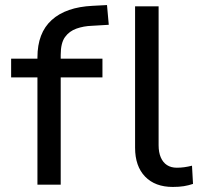

<svg xmlns="http://www.w3.org/2000/svg" viewBox="-20 -730 795 759"><path d="M128 0V-424H24V-498H151L128 -474V-503Q128 -600 184.5 -651Q241 -702 346 -707L403 -710L410 -632L343 -628Q311 -627 282.5 -617Q254 -607 237 -583.5Q220 -560 220 -513V-491L206 -498H385V-424H220V0ZM663 9Q593 9 553.5 -32Q514 -73 514 -146V-705H607V-156Q607 -128 615.5 -108Q624 -88 640 -77.5Q656 -67 679 -67Q694 -67 708.5 -69Q723 -71 739 -75L743 -3Q725 3 706.5 6Q688 9 663 9Z"/></svg>

Font: Nunito Sans 6pt
Style: Regular
Weight: 400
Version: Version 3.101;gftools[0.9.27]